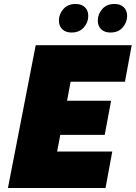

<svg xmlns="http://www.w3.org/2000/svg" viewBox="-20 -948 684 968"><path d="M20 0 160 -720H644L610 -536H336L318 -440H540L508 -268H284L268 -184H546L512 0ZM537 -784Q507 -784 490 -800.5Q473 -817 473 -844Q473 -877 495.5 -902.5Q518 -928 557 -928Q587 -928 604 -911.5Q621 -895 621 -868Q621 -835 598.5 -809.5Q576 -784 537 -784ZM341 -784Q311 -784 294 -800.5Q277 -817 277 -844Q277 -877 299.5 -902.5Q322 -928 361 -928Q391 -928 408 -911.5Q425 -895 425 -868Q425 -835 402.5 -809.5Q380 -784 341 -784Z"/></svg>

Font: Kufam Black
Style: Italic
Weight: 900
Italic angle: -11°
Designer: Artur Schmal
Foundry: Original Type
Version: Version 1.301; ttfautohint (v1.8.3)